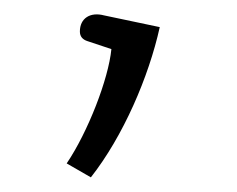

<svg xmlns="http://www.w3.org/2000/svg" viewBox="-20 -130 324 262"><path d="M104 112C148 56 183 -25 198 -93L122 -109C103 -114 89 -105 89 -87C89 -80 93 -76 99 -74L132 -63C128 -22 100 50 71 93Z"/></svg>

Font: Maitree Light
Style: Regular
Weight: 300
Designer: CadsonDemak Team
Foundry: CadsonDemak
Version: Version 1.000;PS 001.000;hotconv 1.0.88;makeotf.lib2.5.64775